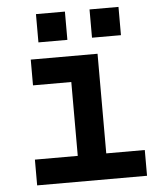

<svg xmlns="http://www.w3.org/2000/svg" viewBox="-53 -792 706 839"><g transform="rotate(-5 300.0 -373.0)"><path d="M76 0V-113H264V-437H96V-550H389V-113H558V0ZM136 -746H263V-622H136ZM371 -746H498V-622H371Z"/></g></svg>

Font: Tiny
Style: Bold
Weight: 700
Monospace: yes
Designer: Philipp Nurullin, Konstantin Bulenkov
Foundry: JetBrains
Version: Version 2.251; ttfautohint (v1.8.4.7-5d5b)